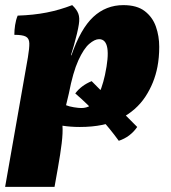

<svg xmlns="http://www.w3.org/2000/svg" viewBox="-26 -487 667 750"><path d="M-6 243 83 -263Q89 -299 88.5 -318Q88 -337 75 -344Q62 -351 30 -351Q30 -369 33 -389Q36 -409 43 -426Q105 -428 156 -438Q207 -448 256 -467Q274 -450 280 -433.5Q286 -417 282 -392Q280 -378 274.5 -355Q269 -332 262.5 -309Q256 -286 251 -271H253Q289 -375 338.5 -421Q388 -467 456 -467Q509 -467 539.5 -443.5Q570 -420 583 -383Q596 -346 596 -304Q596 -262 589 -226Q577 -163 542 -109.5Q507 -56 444.5 -23.5Q382 9 286 9Q250 9 218 4Q220 31 215 72.5Q210 114 200 170L187 243ZM243 -122 232 -76Q244 -71 262.5 -68Q281 -65 292 -65Q331 -65 351.5 -102Q372 -139 384 -194Q414 -334 361 -334Q344 -334 322.5 -315.5Q301 -297 280 -251Q259 -205 243 -122ZM438 63Q404 16 360 -32.5Q316 -81 268 -122Q291 -153 332 -170L510 9Q483 48 438 63Z"/></svg>

Font: Vollkorn Black
Style: Italic
Weight: 900
Italic angle: -11°
Designer: Friedrich Althausen
Foundry: Friedrich Althausen
Version: Version 5.000; ttfautohint (v1.8.3)